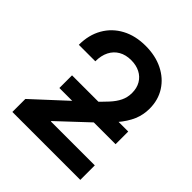

<svg xmlns="http://www.w3.org/2000/svg" viewBox="-201 -871 1005 1005"><g transform="rotate(45 301.5 -369.0)"><path d="M51.3 0V-96.2L310.1 -335Q346.2 -369.6 371.8 -397.5Q397.5 -425.3 410.9 -452.9Q424.3 -480.5 424.3 -513.7Q424.3 -549.8 408.7 -576.4Q393.1 -603 365 -617.4Q336.9 -631.8 299.8 -631.8Q259.8 -631.8 231 -615.2Q202.1 -598.6 186.5 -567.9Q170.9 -537.1 170.9 -494.6H48.8Q48.8 -567.9 80.3 -622.8Q111.8 -677.7 168.5 -708Q225.1 -738.3 300.3 -738.3Q373 -738.3 428.7 -710.7Q484.4 -683.1 515.9 -633.8Q547.4 -584.5 547.4 -520Q547.4 -474.6 530.3 -434.1Q513.2 -393.6 476.1 -349.9Q439 -306.2 378.4 -250.5L229 -110.4V-107.4H554.2V0ZM136.7 -262.7V-356.4H552.7V-262.7Z"/></g></svg>

Font: Inter 24pt SemiBold
Style: Regular
Weight: 600
Designer: Rasmus Andersson
Foundry: rsms
Version: Version 4.001;git-66647c0bb